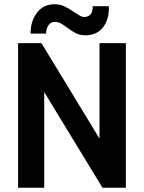

<svg xmlns="http://www.w3.org/2000/svg" viewBox="-20 -883 677 903"><path d="M65 -680H175L448 -231V-680H572V0H462L188 -450V0H65ZM297 -752Q279 -766 266 -773Q253 -780 238 -780Q217 -780 206.5 -762Q196 -744 197 -725H124Q123 -781 153 -822Q183 -863 236 -863Q263 -863 284.5 -852.5Q306 -842 332 -824Q344 -816 355.5 -809.5Q367 -803 375 -803Q394 -803 405 -814Q416 -825 416 -854H492Q494 -793 465 -755Q436 -717 381 -717Q357 -717 338.5 -726Q320 -735 297 -752Z"/></svg>

Font: Teachers SemiBold
Style: Regular
Weight: 600
Designer: Alfredo Marco Pradil & Chank Diesel
Version: Version 0.009